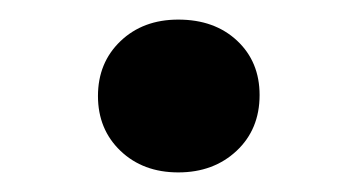

<svg xmlns="http://www.w3.org/2000/svg" viewBox="-20 -162 364 196"><path d="M162 14Q126 14 103 -8Q80 -30 80 -64Q80 -98 103 -120Q126 -142 162 -142Q199 -142 222 -120.5Q245 -99 245 -65Q245 -30 221.5 -8Q198 14 162 14Z"/></svg>

Font: Literata 72pt SemiBold
Style: Regular
Weight: 600
Designer: Latin by Veronika Burian and Jose Scaglione. Greek by Irene Vlachou. Cyrillic by Vera Evstafieva.
Foundry: TypeTogether
Version: Version 3.002